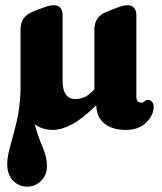

<svg xmlns="http://www.w3.org/2000/svg" viewBox="-20 -472 604 716"><path d="M450 12.5Q399.5 12.5 370 -11Q340.5 -34.5 339 -78.5V-79.5Q288 -29.5 249 -8.5Q210 12.5 177 12.5Q138 12.5 109 -9Q123.5 41 139.2 77.5Q155 114 155 147Q155 180.5 133.5 202.2Q112 224 82 224Q49.5 224 28.2 201.2Q7 178.5 7 139.5Q7 111 18.5 71.5Q30 32 42 -18.2Q54 -68.5 56.5 -130V-131V-362Q56.5 -387 67.8 -402.8Q79 -418.5 98 -426.5L127 -438.5Q145.5 -445.5 157.2 -449Q169 -452.5 182.5 -452.5Q196.5 -452.5 205 -442.5Q213.5 -432.5 213.5 -417.5V-170.5Q213.5 -102.5 262 -102.5Q276.5 -102.5 293.2 -109Q310 -115.5 327.5 -134.5L332 -138.5V-361.5Q332 -386.5 343.2 -402.5Q354.5 -418.5 373.5 -426L402.5 -438Q421 -445.5 432.8 -449Q444.5 -452.5 458 -452.5Q472 -452.5 480.2 -442.2Q488.5 -432 488.5 -417V-109Q488.5 -101.5 492.5 -95.5Q496.5 -89.5 505.5 -89.5Q516 -89.5 519.8 -94.5Q523.5 -99.5 531 -99.5Q541.5 -99.5 547.2 -92Q553 -84.5 553 -73.5Q553 -42.5 525.2 -15Q497.5 12.5 450 12.5Z"/></svg>

Font: Fraunces 144pt SuperSoft
Style: Bold
Weight: 700
Version: Version 1.000;[b76b70a41]